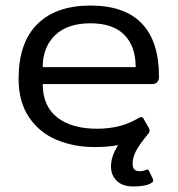

<svg xmlns="http://www.w3.org/2000/svg" viewBox="-20 -515 640 692"><path d="M527 -212H134Q134 -133 186 -92Q238 -51 330 -51Q417 -51 480 -90Q486 -93 489 -93Q495 -93 498 -86L517 -53Q520 -47 519 -43Q519 -40 516 -35Q482 6 470 29.5Q458 53 458 75Q458 102 482 102Q496 102 504 98Q510 96 511 96Q515 96 518 103L531 130Q532 132 532 136Q532 142 521 147Q502 157 460 157Q421 157 400.5 136.5Q380 116 380 85Q380 48 406 8Q370 15 321 15Q246 15 184 -11Q122 -37 84.5 -92.5Q47 -148 47 -231Q47 -361 114.5 -428Q182 -495 306 -495Q429 -495 491 -430.5Q553 -366 553 -239Q553 -212 527 -212ZM469 -273Q469 -348 428 -389.5Q387 -431 306 -431Q223 -431 178.5 -388Q134 -345 134 -273Z"/></svg>

Font: Mitr Light
Style: Regular
Weight: 300
Designer: Thanarat Vachiruckul
Foundry: Cadson Demak
Version: Version 1.002